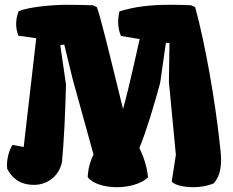

<svg xmlns="http://www.w3.org/2000/svg" viewBox="-20 -777 980 807"><path d="M10.3 -67.4C29.3 -30.3 62.5 0 123 0C182.6 0 233.9 -41.5 241.7 -104.5H241.2C248 -173.3 254.9 -305.7 257.3 -421.9L233.4 -587.4L250 -589.8L286.1 -441.9L373 -127.9C360.8 -102.5 350.6 -72.3 348.6 -32.7C368.7 -5.4 417.5 9.3 468.8 9.8C520 10.3 573.2 -3.9 602.1 -31.2C598.6 -76.2 582 -122.6 565.9 -154.8C595.2 -226.6 627.9 -335 653.3 -429.2L677.2 -596.7H692.4L689.9 -433.1L719.2 -126L701.7 -14.2C714.8 3.4 763.2 10.3 793.5 9.8C830.6 9.3 855.5 2.9 878.4 -6.3C892.6 -22 900.4 -40.5 904.8 -59.6C907.7 -73.7 909.2 -88.4 909.2 -103C909.2 -127.9 905.8 -153.3 903.3 -176.3C884.8 -349.1 843.3 -590.8 800.3 -747.1L783.2 -754.9C759.3 -755.9 734.4 -756.8 709.5 -756.8H693.4C616.2 -756.8 547.9 -750 481.9 -729C478.5 -713.9 476.6 -699.2 476.6 -684.6C476.6 -665 480 -645.5 488.3 -626L569.3 -612.3H566.9C556.2 -567.4 526.4 -424.3 497.1 -318.8C433.1 -579.6 404.3 -699.2 387.2 -747.1L370.1 -754.9C336.9 -755.9 297.9 -756.8 258.3 -756.8C203.1 -756.8 96.2 -747.6 58.1 -729.5C51.3 -711.4 47.9 -694.3 47.9 -676.8C47.9 -660.2 50.8 -643.6 57.1 -627L132.3 -616.2L79.6 -159.2L32.7 -168C18.6 -147 9.3 -112.3 9.3 -82.5C9.3 -77.1 9.8 -72.3 10.3 -67.4Z"/></svg>

Font: Kavoon
Style: Regular
Weight: 400
Designer: Viktoriya Grabowska
Foundry: Viktoriya Grabowska
Version: Version 1.002